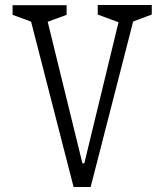

<svg xmlns="http://www.w3.org/2000/svg" viewBox="-20 -751 660 771"><path d="M96.5 -696.5 121.5 -658 30.5 -691.5V-730H247.5V-691.5L156.5 -658L163.5 -696.5L311 -95H318.5L464.5 -697L463.5 -659L372.5 -692.5V-731H589.5V-692.5L498.5 -659L523 -697L344 0H275.5Z"/></svg>

Font: Monaspace Xenon Var ExtraLight
Style: Regular
Weight: 200
Designer: Riley Cran and the Lettermatic Team
Version: Version 1.200 (Monaspace Xenon Var)